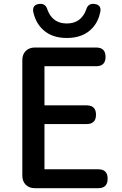

<svg xmlns="http://www.w3.org/2000/svg" viewBox="-20 -986 640 1006"><path d="M162 0Q133 0 115 -18Q97 -36 97 -65V-672Q97 -701 115 -719Q133 -737 162 -737H484Q533 -737 533 -688Q533 -639 484 -639H213V-434H434Q483 -434 483 -385Q483 -336 434 -336H213V-99H495Q544 -99 544 -50Q544 0 495 0H320ZM330 -787Q254 -787 208 -828Q167 -864 154 -925Q149 -960 183 -965Q219 -971 229 -934Q256 -863 330 -863Q404 -863 431 -934Q441 -971 477 -965Q511 -960 506 -926Q496 -874 465 -840Q417 -787 330 -787Z"/></svg>

Font: GenSenRounded TW M
Style: Regular
Weight: 500
Version: Version 1.501;PS 1;hotconv 16.6.51;makeotf.lib2.5.65220